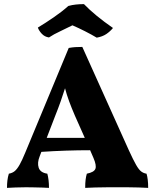

<svg xmlns="http://www.w3.org/2000/svg" viewBox="-20 -910 754 933"><path d="M380 -682 606 -180Q628 -132 641.5 -108.5Q655 -85 666.5 -76.5Q678 -68 692 -66Q700 -41 700 3Q682 2 654 1Q626 0 598 0Q570 0 554 0Q538 0 506 0Q474 0 442.5 1Q411 2 394 3Q394 -21 396 -37Q398 -53 402 -66Q437 -73 443.5 -89.5Q450 -106 434 -143L418 -180Q360 -180 300 -178Q240 -176 181 -172L173 -151Q160 -119 168 -95Q176 -71 210 -66Q218 -37 218 3Q206 2 186 1.5Q166 1 144.5 0.5Q123 0 107 0Q82 0 55.5 1Q29 2 14 3Q14 -16 16 -33Q18 -50 23 -66Q40 -69 51.5 -78.5Q63 -88 75 -109Q87 -130 103 -169L314 -677Q331 -680 345.5 -681Q360 -682 380 -682ZM249 -349 207 -240H392L344 -348Q328 -385 316 -417.5Q304 -450 296 -481Q286 -449 274.5 -416.5Q263 -384 249 -349ZM218 -728Q197 -731 183 -746Q169 -761 164 -776Q202 -799 242 -826.5Q282 -854 312 -881Q330 -886 349 -888Q368 -890 388 -890Q441 -835 529 -774Q515 -757 496.5 -744.5Q478 -732 450 -727Q425 -742 393.5 -758Q362 -774 332 -787Q309 -775 274.5 -759Q240 -743 218 -728Z"/></svg>

Font: Vollkorn ExtraBold
Style: Regular
Weight: 800
Designer: Friedrich Althausen
Foundry: Friedrich Althausen
Version: Version 5.000; ttfautohint (v1.8.3)